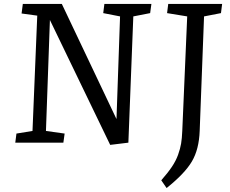

<svg xmlns="http://www.w3.org/2000/svg" viewBox="-20 -720 1163 969"><path d="M567.9 -119.1 585.9 -637.2 501 -653.8 506.8 -700.2H744.1L737.8 -653.8L652.8 -637.2L627.9 0L536.1 11.2L231.9 -619.1L211.9 -59.1L306.2 -45.9L299.8 0H57.1L63 -45.9L144 -59.1L168 -641.1L88.9 -651.9L95.2 -700.2H292ZM924.8 -637.2 823.2 -653.8 829.1 -700.2H1101.1L1095.2 -653.8L1009.8 -637.2L987.8 -59.1Q984.4 33.7 948.5 94.7Q912.6 155.8 820.8 229L793.9 189.9Q826.7 152.8 847.2 122.3Q867.7 91.8 878.7 61.3Q889.6 30.8 894 4.6Q898.4 -21.5 899.9 -59.1Z"/></svg>

Font: Literata Book
Style: Italic
Weight: 400
Italic angle: -3°
Designer: Latin by Veronika Burian and Jose Scaglione. Greek by Irene Vlachou. Cyrillic by Vera Evstafieva
Foundry: TypeTogether
Version: Version 1.003;PS 001.003;hotconv 1.0.88;makeotf.lib2.5.64775